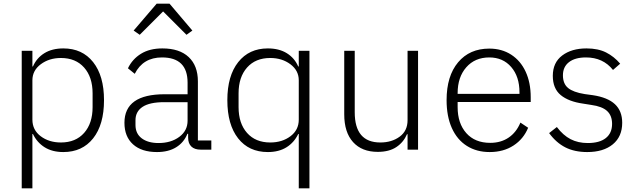

<svg xmlns="http://www.w3.org/2000/svg" viewBox="-20 -813 3460 1043"><path d="M98 210V-537H156V-452H159Q179 -498 221 -524Q263 -550 324 -550Q427 -550 486 -475.5Q545 -401 545 -269Q545 -136 486 -61.5Q427 13 324 13Q264 13 222.5 -13Q181 -39 159 -85H156V210ZM483 -231V-306Q483 -394 437 -446Q391 -498 311 -498Q247 -498 201.5 -464Q156 -430 156 -377V-163Q156 -107 201 -73Q246 -39 311 -39Q391 -39 437 -91Q483 -143 483 -231Z M831 -793H901L1025 -647L993 -624L866 -751L739 -624L706 -647ZM656 -146Q656 -301 874 -301H999V-364Q999 -501 860 -501Q757 -501 712 -412L675 -442Q699 -492 746 -521Q793 -550 862 -550Q955 -550 1005 -503Q1055 -456 1055 -371V-50H1128V0H1071Q1037 0 1019.5 -17Q1002 -34 1002 -65V-86H998Q979 -39 937 -13Q895 13 833 13Q749 13 702.5 -29Q656 -71 656 -146ZM999 -157V-258H872Q793 -258 754.5 -232.5Q716 -207 716 -160V-134Q716 -87 750 -61.5Q784 -36 841 -36Q909 -36 954 -69.5Q999 -103 999 -157Z M1603 210V-85H1600Q1578 -39 1536.5 -13Q1495 13 1435 13Q1332 13 1273.5 -61.5Q1215 -136 1215 -269Q1215 -401 1274 -475.5Q1333 -550 1435 -550Q1496 -550 1538 -524Q1580 -498 1600 -452H1603V-537H1661V210ZM1603 -163V-377Q1603 -430 1557.5 -464Q1512 -498 1448 -498Q1368 -498 1322 -446Q1276 -394 1276 -306V-231Q1276 -143 1322 -91Q1368 -39 1448 -39Q1513 -39 1558 -73Q1603 -107 1603 -163Z M1850 -192V-537H1907V-203Q1907 -39 2046 -39Q2108 -39 2151 -70.5Q2194 -102 2194 -160V-537H2251V0H2194V-84H2191Q2172 -40 2133 -14Q2094 12 2032 12Q1946 12 1898 -41Q1850 -94 1850 -192Z M2406 -269Q2406 -400 2468.5 -474.5Q2531 -549 2638 -549Q2706 -549 2757 -516Q2808 -483 2835.5 -423.5Q2863 -364 2863 -285V-259H2466V-231Q2466 -143 2513 -90Q2560 -37 2643 -37Q2701 -37 2743 -65.5Q2785 -94 2807 -147L2849 -119Q2824 -58 2769.5 -22.5Q2715 13 2640 13Q2569 13 2516 -20.5Q2463 -54 2434.5 -117.5Q2406 -181 2406 -269ZM2466 -303H2802V-311Q2802 -397 2757 -449Q2712 -501 2638 -501Q2560 -501 2513 -447.5Q2466 -394 2466 -307Z M2963 -90 3005 -123Q3039 -78 3079.5 -57Q3120 -36 3173 -36Q3237 -36 3271 -63Q3305 -90 3305 -140Q3305 -185 3278 -210Q3251 -235 3192 -243L3148 -250Q3069 -261 3026 -296.5Q2983 -332 2983 -401Q2983 -473 3034 -511.5Q3085 -550 3166 -550Q3229 -550 3272.5 -528Q3316 -506 3349 -467L3310 -433Q3256 -501 3163 -501Q3104 -501 3071 -475.5Q3038 -450 3038 -404Q3038 -358 3066 -335Q3094 -312 3156 -302L3200 -296Q3281 -284 3320.5 -247Q3360 -210 3360 -146Q3360 -71 3309 -29Q3258 13 3170 13Q3101 13 3051 -12.5Q3001 -38 2963 -90Z"/></svg>

Font: IBM Plex Sans JP Light
Style: Regular
Weight: 300
Designer: Mike Abbink; Paul van der Laan; Pieter van Rosmalen; Wujin Sim; Yejin Wi; Jinhee Kim; Boomi Park; Yona Kim; Kichan Ma
Foundry: Sandoll Inc.
Version: Version 1.002